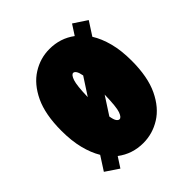

<svg xmlns="http://www.w3.org/2000/svg" viewBox="-153 -629 755 755"><g transform="rotate(-45 225.0 -251.0)"><path d="M36 -19 73 -76.5Q54 -108 43 -151.5Q32 -195 32 -251Q32 -341.5 59.2 -399Q86.5 -456.5 130.8 -484.2Q175 -512 226 -512Q286.5 -512 332.5 -477.5L360 -520L416 -483L379.5 -426.5Q399.5 -395 411 -351.2Q422.5 -307.5 422.5 -251Q422.5 -160.5 394.8 -102.5Q367 -44.5 322.2 -16.8Q277.5 11 226 11Q165 11 118.5 -24.5L91 18ZM226 -379.5Q216 -379.5 208.2 -357Q200.5 -334.5 199 -271.5L246.5 -344.5Q243 -363.5 237.5 -371.5Q232 -379.5 226 -379.5ZM226 -121.5Q236 -121.5 243.8 -142.8Q251.5 -164 253 -231.5L205 -157.5Q208.5 -136.5 214.2 -129Q220 -121.5 226 -121.5Z"/></g></svg>

Font: Trispace Condensed ExtraBold
Style: Regular
Weight: 800
Width: 3
Designer: Tyler Finck
Foundry: Etcetera Type Company
Version: Version 1.210; ttfautohint (v1.8.3)